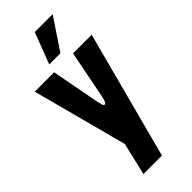

<svg xmlns="http://www.w3.org/2000/svg" viewBox="-328 -884 1107 1107"><g transform="rotate(-45 226.0 -330.0)"><path d="M458 -598 252 181H101L148 -17L-6 -598H152L207 -307Q212 -284 215.5 -272Q219 -260 227 -260Q240 -260 249 -307L306 -598ZM237 -841H383L255 -650H164Z"/></g></svg>

Font: Ranchers
Style: Regular
Weight: 400
Designer: Pablo Impallari, Brenda Gallo
Foundry: Pablo Impallari, Brenda Gallo
Version: Version 1.000; ttfautohint (v0.8) -G 200 -r 50